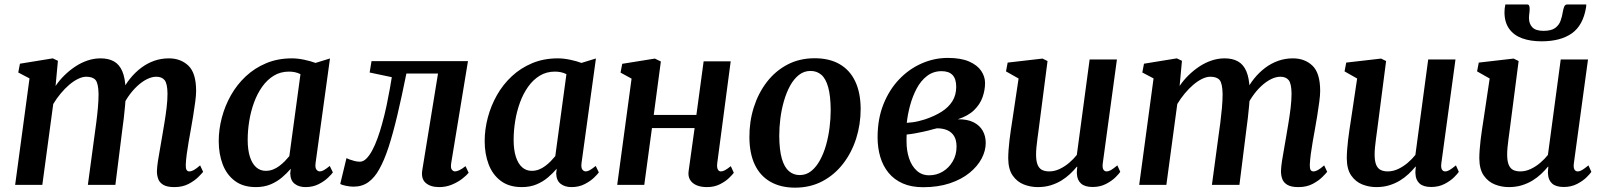

<svg xmlns="http://www.w3.org/2000/svg" viewBox="-20 -830 7204 862"><path d="M240 -557 229.5 -444Q246.5 -469.5 269.5 -492Q292.5 -514.5 318.8 -531.8Q345 -549 373.5 -558.5Q402 -568 431.5 -568Q467.5 -568 491.8 -554.2Q516 -540.5 529 -510.2Q542 -480 544 -429.5Q544 -423 544 -416Q544 -409 543.5 -402Q543 -395 542.5 -387L524.5 -413Q541 -448.5 563.8 -476.8Q586.5 -505 613.8 -525.5Q641 -546 672.2 -557Q703.5 -568 738 -568Q791.5 -568 826 -535Q860.5 -502 860.5 -421.5Q860.5 -403 856.5 -372.5Q852.5 -342 847 -308.2Q841.5 -274.5 836.5 -247Q832 -222 827 -193.8Q822 -165.5 818.5 -138.8Q815 -112 814 -91Q813.5 -73.5 817.8 -67Q822 -60.5 829.5 -60.5Q839.5 -60.5 850.2 -66.5Q861 -72.5 878.5 -87.5L892 -58.5Q886.5 -51.5 870 -35Q853.5 -18.5 826.5 -4.2Q799.5 10 762.5 10Q730.5 10 713.5 0Q696.5 -10 690.5 -26.2Q684.5 -42.5 684.5 -61.5Q685 -80 689 -106.5Q693 -133 698.5 -162.5Q704 -192 708.5 -220.5Q713 -247.5 718.5 -280.2Q724 -313 728 -346.8Q732 -380.5 732 -409.5Q731.5 -454.5 719.2 -470Q707 -485.5 681.5 -485.5Q662 -485.5 639.8 -474.5Q617.5 -463.5 595.8 -443.2Q574 -423 555.2 -395.5Q536.5 -368 523.5 -335.5L544.5 -406.5Q544 -383.5 541.5 -355.5Q539 -327.5 535.8 -299.5Q532.5 -271.5 529 -247L498 0H374.5L404 -219Q408 -246.5 412.2 -279.5Q416.5 -312.5 419.5 -346Q422.5 -379.5 422.5 -408Q421.5 -456 409 -470.8Q396.5 -485.5 367 -485.5Q350.5 -485.5 330.8 -476Q311 -466.5 291 -449.5Q271 -432.5 252.5 -410.2Q234 -388 219 -363L170 0H48L112.5 -478L62 -504.5L69.5 -544L217 -568Z M1397 -99.5Q1394 -78 1400.2 -69.2Q1406.5 -60.5 1416 -60.5Q1424 -60.5 1434.2 -66.2Q1444.5 -72 1460.5 -85L1474.5 -56Q1469.5 -48.5 1453 -32.5Q1436.5 -16.5 1410.5 -3.2Q1384.5 10 1351.5 10Q1322 10 1303 -4.8Q1284 -19.5 1283 -51.5L1285.5 -72.5Q1268.5 -52.5 1246.2 -33.5Q1224 -14.5 1194.8 -2.2Q1165.5 10 1128.5 10Q1071.5 10 1034.5 -17.8Q997.5 -45.5 979.8 -92.2Q962 -139 962 -196.5Q962 -249 976 -302Q990 -355 1017 -402.8Q1044 -450.5 1084 -487.8Q1124 -525 1175.8 -546.5Q1227.5 -568 1290.5 -568Q1316 -568 1345.8 -561.8Q1375.5 -555.5 1396.5 -547.5L1461.5 -567.5ZM1329 -497Q1317.5 -503 1304.2 -505.8Q1291 -508.5 1277.5 -508.5Q1239 -508.5 1209.2 -490.2Q1179.5 -472 1157.2 -440.8Q1135 -409.5 1120.5 -369.8Q1106 -330 1099 -286.8Q1092 -243.5 1092 -202Q1092 -157.5 1102 -126.2Q1112 -95 1130.2 -79Q1148.5 -63 1173 -63Q1190.5 -63 1205.8 -69Q1221 -75 1234.2 -85Q1247.5 -95 1258.8 -106.5Q1270 -118 1279 -129Z M2005.5 -96.5Q2002.5 -75 2009 -67.8Q2015.5 -60.5 2022.5 -60.5Q2031 -60.5 2042.2 -65.8Q2053.5 -71 2070 -84L2084 -54.5Q2076 -44 2056.5 -28.5Q2037 -13 2009.8 -1.5Q1982.5 10 1952 10Q1912.5 10 1891 -9Q1869.5 -28 1876 -67L1946.5 -500H1804.5Q1783.5 -395.5 1764 -313.2Q1744.5 -231 1724.8 -170.2Q1705 -109.5 1682.5 -70Q1662 -32.5 1633.8 -12.2Q1605.5 8 1567.5 8Q1550 8 1531.2 3.8Q1512.5 -0.5 1507.5 -4L1535.5 -120Q1539 -118 1549 -114.2Q1559 -110.5 1571.5 -107.2Q1584 -104 1595.5 -104Q1611 -104 1625 -118Q1639 -132 1651.5 -155.5Q1664 -179 1675 -209.2Q1686 -239.5 1695 -272.5Q1707 -315 1715.8 -357.2Q1724.5 -399.5 1730.5 -433Q1736.5 -466.5 1739 -483.5L1639.5 -504.5L1648 -555.5H2081Z M2591 -99.5Q2588 -78 2594.2 -69.2Q2600.5 -60.5 2610 -60.5Q2618 -60.5 2628.2 -66.2Q2638.5 -72 2654.5 -85L2668.5 -56Q2663.5 -48.5 2647 -32.5Q2630.5 -16.5 2604.5 -3.2Q2578.5 10 2545.5 10Q2516 10 2497 -4.8Q2478 -19.5 2477 -51.5L2479.5 -72.5Q2462.5 -52.5 2440.2 -33.5Q2418 -14.5 2388.8 -2.2Q2359.5 10 2322.5 10Q2265.5 10 2228.5 -17.8Q2191.5 -45.5 2173.8 -92.2Q2156 -139 2156 -196.5Q2156 -249 2170 -302Q2184 -355 2211 -402.8Q2238 -450.5 2278 -487.8Q2318 -525 2369.8 -546.5Q2421.5 -568 2484.5 -568Q2510 -568 2539.8 -561.8Q2569.5 -555.5 2590.5 -547.5L2655.5 -567.5ZM2523 -497Q2511.5 -503 2498.2 -505.8Q2485 -508.5 2471.5 -508.5Q2433 -508.5 2403.2 -490.2Q2373.5 -472 2351.2 -440.8Q2329 -409.5 2314.5 -369.8Q2300 -330 2293 -286.8Q2286 -243.5 2286 -202Q2286 -157.5 2296 -126.2Q2306 -95 2324.2 -79Q2342.5 -63 2367 -63Q2384.5 -63 2399.8 -69Q2415 -75 2428.2 -85Q2441.5 -95 2452.8 -106.5Q2464 -118 2473 -129Z M3200 -96.5Q3198 -78 3202.8 -69.2Q3207.5 -60.5 3216 -60.5Q3224.5 -60.5 3234.2 -65.5Q3244 -70.5 3261 -84L3274.5 -54.5Q3270 -47.5 3254 -31.8Q3238 -16 3212.5 -3Q3187 10 3154 10Q3127 10 3107.5 1.8Q3088 -6.5 3078.2 -22.5Q3068.5 -38.5 3071.5 -61L3098.5 -255H2907L2872.5 0H2751L2815.5 -477L2766 -504L2773.5 -543.5L2920 -567L2947 -554L2915 -314H3106.5L3139 -554.5H3260.5Z M3637.5 -568.5Q3703.5 -568.5 3749.2 -542.2Q3795 -516 3819.2 -465.5Q3843.5 -415 3844 -342Q3844 -271.5 3823.8 -208Q3803.5 -144.5 3765 -94.8Q3726.5 -45 3672 -16.2Q3617.5 12.5 3549.5 12.5Q3485 12.5 3439 -13.8Q3393 -40 3369 -90.2Q3345 -140.5 3344.5 -213Q3344 -284 3364.2 -348Q3384.5 -412 3422.8 -461.8Q3461 -511.5 3515.2 -540Q3569.5 -568.5 3637.5 -568.5ZM3619 -511.5Q3589.5 -511.5 3566.8 -493.5Q3544 -475.5 3527.2 -445Q3510.5 -414.5 3499.5 -376.2Q3488.5 -338 3483.5 -297.8Q3478.5 -257.5 3478.5 -220Q3479 -156 3490.2 -117.5Q3501.5 -79 3522 -61.5Q3542.5 -44 3570.5 -44Q3599.5 -44 3622 -62Q3644.5 -80 3661.2 -110.5Q3678 -141 3688.8 -179.2Q3699.5 -217.5 3704.5 -258Q3709.5 -298.5 3709.5 -336Q3709 -400 3698.2 -438.5Q3687.5 -477 3667.5 -494.2Q3647.5 -511.5 3619 -511.5Z M4124.5 10.5Q4071.5 10.5 4033 -6.5Q3994.5 -23.5 3969.2 -54.2Q3944 -85 3932 -125.8Q3920 -166.5 3920 -213.5Q3920 -296 3946.2 -361.8Q3972.5 -427.5 4017 -474Q4061.5 -520.5 4118 -545.2Q4174.5 -570 4235 -570Q4294 -570 4331 -553.8Q4368 -537.5 4385.2 -511.8Q4402.5 -486 4402.5 -457.5Q4402.5 -425.5 4391.2 -393.5Q4380 -361.5 4353.2 -335.5Q4326.5 -309.5 4280 -294.5Q4323.5 -295 4351 -281Q4378.5 -267 4392 -243Q4405.5 -219 4405.5 -188.5Q4405.5 -153 4387 -118Q4368.5 -83 4332.5 -53.8Q4296.5 -24.5 4244 -7Q4191.5 10.5 4124.5 10.5ZM4151.5 -43Q4185 -43 4212.8 -59.8Q4240.5 -76.5 4257.5 -105.8Q4274.5 -135 4274.5 -171.5Q4274.5 -201 4263.5 -219Q4252.5 -237 4232.8 -245.5Q4213 -254 4186.5 -254Q4179.5 -252.5 4169.5 -249.8Q4159.5 -247 4148.2 -244Q4137 -241 4124.5 -238.5Q4108 -235 4089.5 -231.5Q4071 -228 4050.5 -226Q4050 -218 4050 -210Q4050 -202 4050 -194.5Q4050 -153 4061.5 -118.8Q4073 -84.5 4095.8 -63.8Q4118.5 -43 4151.5 -43ZM4051 -278.5Q4065.5 -279.5 4078.5 -281.2Q4091.5 -283 4104.5 -286.2Q4117.5 -289.5 4132.5 -294Q4176 -308.5 4207.5 -328.5Q4239 -348.5 4256 -376Q4273 -403.5 4273 -440Q4273 -476 4256.5 -493.2Q4240 -510.5 4207.5 -510.5Q4170 -510.5 4142 -489Q4114 -467.5 4095.5 -432.5Q4077 -397.5 4066 -357Q4055 -316.5 4051 -278.5Z M4639 10Q4606.5 10 4576.5 -1.8Q4546.5 -13.5 4526.8 -41.5Q4507 -69.5 4506.5 -118.5Q4506.5 -136 4508 -156.8Q4509.5 -177.5 4512.2 -200.8Q4515 -224 4518.5 -247.8Q4522 -271.5 4525.5 -293.5L4553 -477.5L4496.5 -509.5L4504 -549L4660.5 -567L4683 -556L4648.5 -289.5Q4646 -268 4643 -247Q4640 -226 4637.5 -206.2Q4635 -186.5 4633.2 -169Q4631.5 -151.5 4631.5 -137Q4631.5 -107.5 4638.2 -90.8Q4645 -74 4658.2 -67.2Q4671.5 -60.5 4690.5 -60.5Q4714 -60.5 4737 -71.2Q4760 -82 4780 -99Q4800 -116 4814.5 -134.5L4872 -563H4994.5L4931 -97Q4928.5 -78 4933.5 -69.2Q4938.5 -60.5 4948 -60.5Q4957.5 -60.5 4967.8 -66.5Q4978 -72.5 4996.5 -87.5L5009.5 -58.5Q5005 -51 4988.5 -34.5Q4972 -18 4945.5 -4.2Q4919 9.5 4885.5 9.5Q4850.5 9.5 4833.2 -6.2Q4816 -22 4815 -48.5Q4814.5 -51 4814.5 -54.5Q4814.5 -58 4814.8 -62.5Q4815 -67 4815.5 -71.8Q4816 -76.5 4816.5 -81L4815 -82Q4801 -65 4783.8 -48.8Q4766.5 -32.5 4744.8 -19.2Q4723 -6 4696.8 2Q4670.5 10 4639 10Z M5286.5 -557 5276 -444Q5293 -469.5 5316 -492Q5339 -514.5 5365.2 -531.8Q5391.5 -549 5420 -558.5Q5448.5 -568 5478 -568Q5514 -568 5538.2 -554.2Q5562.5 -540.5 5575.5 -510.2Q5588.5 -480 5590.5 -429.5Q5590.5 -423 5590.5 -416Q5590.5 -409 5590 -402Q5589.5 -395 5589 -387L5571 -413Q5587.5 -448.5 5610.2 -476.8Q5633 -505 5660.2 -525.5Q5687.5 -546 5718.8 -557Q5750 -568 5784.5 -568Q5838 -568 5872.5 -535Q5907 -502 5907 -421.5Q5907 -403 5903 -372.5Q5899 -342 5893.5 -308.2Q5888 -274.5 5883 -247Q5878.5 -222 5873.5 -193.8Q5868.5 -165.5 5865 -138.8Q5861.5 -112 5860.5 -91Q5860 -73.5 5864.2 -67Q5868.5 -60.5 5876 -60.5Q5886 -60.5 5896.8 -66.5Q5907.5 -72.5 5925 -87.5L5938.5 -58.5Q5933 -51.5 5916.5 -35Q5900 -18.5 5873 -4.2Q5846 10 5809 10Q5777 10 5760 0Q5743 -10 5737 -26.2Q5731 -42.5 5731 -61.5Q5731.5 -80 5735.5 -106.5Q5739.5 -133 5745 -162.5Q5750.5 -192 5755 -220.5Q5759.5 -247.5 5765 -280.2Q5770.5 -313 5774.5 -346.8Q5778.5 -380.5 5778.5 -409.5Q5778 -454.5 5765.8 -470Q5753.5 -485.5 5728 -485.5Q5708.5 -485.5 5686.2 -474.5Q5664 -463.5 5642.2 -443.2Q5620.5 -423 5601.8 -395.5Q5583 -368 5570 -335.5L5591 -406.5Q5590.5 -383.5 5588 -355.5Q5585.5 -327.5 5582.2 -299.5Q5579 -271.5 5575.5 -247L5544.5 0H5421L5450.5 -219Q5454.5 -246.5 5458.8 -279.5Q5463 -312.5 5466 -346Q5469 -379.5 5469 -408Q5468 -456 5455.5 -470.8Q5443 -485.5 5413.5 -485.5Q5397 -485.5 5377.2 -476Q5357.5 -466.5 5337.5 -449.5Q5317.5 -432.5 5299 -410.2Q5280.5 -388 5265.5 -363L5216.5 0H5094.5L5159 -478L5108.5 -504.5L5116 -544L5263.5 -568Z M6159 10Q6126.5 10 6096.5 -1.8Q6066.5 -13.5 6046.8 -41.5Q6027 -69.5 6026.5 -118.5Q6026.5 -136 6028 -156.8Q6029.5 -177.5 6032.2 -200.8Q6035 -224 6038.5 -247.8Q6042 -271.5 6045.5 -293.5L6073 -477.5L6016.5 -509.5L6024 -549L6180.5 -567L6203 -556L6168.5 -289.5Q6166 -268 6163 -247Q6160 -226 6157.5 -206.2Q6155 -186.5 6153.2 -169Q6151.5 -151.5 6151.5 -137Q6151.5 -107.5 6158.2 -90.8Q6165 -74 6178.2 -67.2Q6191.5 -60.5 6210.5 -60.5Q6234 -60.5 6257 -71.2Q6280 -82 6300 -99Q6320 -116 6334.5 -134.5L6392 -563H6514.5L6451 -97Q6448.5 -78 6453.5 -69.2Q6458.5 -60.5 6468 -60.5Q6477.5 -60.5 6487.8 -66.5Q6498 -72.5 6516.5 -87.5L6529.5 -58.5Q6525 -51 6508.5 -34.5Q6492 -18 6465.5 -4.2Q6439 9.5 6405.5 9.5Q6370.5 9.5 6353.2 -6.2Q6336 -22 6335 -48.5Q6334.5 -51 6334.5 -54.5Q6334.5 -58 6334.8 -62.5Q6335 -67 6335.5 -71.8Q6336 -76.5 6336.5 -81L6335 -82Q6321 -65 6303.8 -48.8Q6286.5 -32.5 6264.8 -19.2Q6243 -6 6216.8 2Q6190.5 10 6159 10Z M6754 10Q6721.5 10 6691.5 -1.8Q6661.5 -13.5 6641.8 -41.5Q6622 -69.5 6621.5 -118.5Q6621.5 -136 6623 -156.8Q6624.5 -177.5 6627.2 -200.8Q6630 -224 6633.5 -247.8Q6637 -271.5 6640.5 -293.5L6668 -477.5L6611.5 -509.5L6619 -549L6775.5 -567L6798 -556L6763.5 -289.5Q6761 -268 6758 -247Q6755 -226 6752.5 -206.2Q6750 -186.5 6748.2 -169Q6746.5 -151.5 6746.5 -137Q6746.5 -107.5 6753.2 -90.8Q6760 -74 6773.2 -67.2Q6786.5 -60.5 6805.5 -60.5Q6829 -60.5 6852 -71.2Q6875 -82 6895 -99Q6915 -116 6929.5 -134.5L6987 -563H7109.5L7046 -97Q7043.5 -78 7048.5 -69.2Q7053.5 -60.5 7063 -60.5Q7072.5 -60.5 7082.8 -66.5Q7093 -72.5 7111.5 -87.5L7124.5 -58.5Q7120 -51 7103.5 -34.5Q7087 -18 7060.5 -4.2Q7034 9.5 7000.5 9.5Q6965.5 9.5 6948.2 -6.2Q6931 -22 6930 -48.5Q6929.5 -51 6929.5 -54.5Q6929.5 -58 6929.8 -62.5Q6930 -67 6930.5 -71.8Q6931 -76.5 6931.5 -81L6930 -82Q6916 -65 6898.8 -48.8Q6881.5 -32.5 6859.8 -19.2Q6838 -6 6811.8 2Q6785.5 10 6754 10ZM6835.5 -810Q6843 -810 6845.2 -804.5Q6847.5 -799 6847.5 -790.5Q6847.5 -780.5 6846 -769.5Q6844.5 -758.5 6844.5 -749Q6844.5 -723 6859.8 -707.2Q6875 -691.5 6909.5 -691.5Q6944 -691.5 6961.5 -704Q6979 -716.5 6986.2 -736.5Q6993.5 -756.5 6996.5 -777.5Q6998.5 -789.5 7002.5 -799.8Q7006.5 -810 7016.5 -810H7101.5Q7101.5 -806.5 7101.5 -803Q7101.5 -799.5 7100.5 -795.5Q7087 -715.5 7036.5 -680Q6986 -644.5 6900.5 -644.5Q6851 -644.5 6813.8 -658Q6776.5 -671.5 6755.5 -700.8Q6734.5 -730 6734.5 -775.5Q6734.5 -784 6735.5 -792.8Q6736.5 -801.5 6738.5 -810Z"/></svg>

Font: Merriweather SemiBold
Style: Italic
Weight: 600
Italic angle: -7.8°
Version: Version 2.101